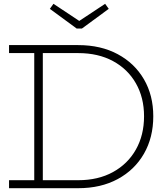

<svg xmlns="http://www.w3.org/2000/svg" viewBox="-20 -989 875 1009"><path d="M311.5 0V-42H391Q496 -42 573.8 -84.8Q651.5 -127.5 694.2 -203.2Q737 -279 737 -378Q737 -476 694.2 -551Q651.5 -626 573.8 -668Q496 -710 391 -710H312.5V-752H391Q510 -752 598.8 -704.2Q687.5 -656.5 736.5 -572.2Q785.5 -488 785.5 -378Q785.5 -266.5 736.5 -181.2Q687.5 -96 598.8 -48Q510 0 391 0ZM27.5 0V-42H160V-710H27.5V-752H331.5V-710H205V-42H331.5V0ZM410.5 -839 551.5 -942.5 532.5 -969 396.5 -879 261 -969 242 -942.5 383 -839Z"/></svg>

Font: Hepta Slab ExtraLight Light
Style: Regular
Weight: 300
Version: Version 1.100